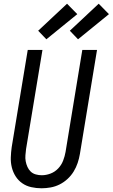

<svg xmlns="http://www.w3.org/2000/svg" viewBox="-20 -1003 605 1031"><path d="M203 8Q175 8 148 2Q121 -4 99.5 -19Q78 -34 64 -56Q50 -78 43.5 -104Q37 -130 38 -158Q39 -186 43 -214L129 -735H208L120 -203Q118 -186 116.5 -169.5Q115 -153 118 -137Q121 -121 127.5 -106.5Q134 -92 145 -81.5Q156 -71 172 -66.5Q188 -62 204 -62Q228 -62 251.5 -71Q275 -80 292.5 -98.5Q310 -117 319 -140.5Q328 -164 332 -187L422 -735H501L409 -176Q405 -152 397 -128Q389 -104 375.5 -82Q362 -60 342.5 -42Q323 -24 300 -12.5Q277 -1 252 3.5Q227 8 203 8ZM399 -792 355 -838 510 -983 565 -927ZM229 -792 185 -838 340 -983 395 -927Z"/></svg>

Font: Iosevka Algr
Style: Italic
Weight: 400
Italic angle: -9°
Monospace: yes
Designer: Belleve Invis
Foundry: Belleve Invis
Version: Version 26.0.2; ttfautohint (v1.8.3)